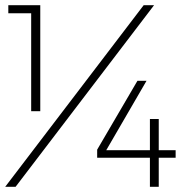

<svg xmlns="http://www.w3.org/2000/svg" viewBox="-23 -719 709 739"><path d="M530 -699 -3 0H37L570 -699ZM9 -699V-668H97V-291H132V-699ZM506 -408 351 -143V-112H554V0H588V-112H653V-141H588V-261H554V-141H386L541 -408Z"/></svg>

Font: Montserrat arm ExtraLight
Style: Regular
Weight: 275
Designer: Julieta Ulanovsky
Foundry: Julieta Ulanovsky
Version: Version 6.000;PS 006.000;hotconv 1.0.88;makeotf.lib2.5.64775